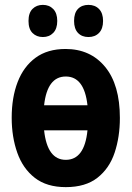

<svg xmlns="http://www.w3.org/2000/svg" viewBox="-20 -758 540 788"><path d="M250 10Q172 10 123 -28Q74 -66 51 -131Q28 -196 28 -275Q28 -358 52.5 -421.5Q77 -485 126 -521Q175 -557 249 -557Q351 -557 411.5 -483.5Q472 -410 472 -274Q472 -196 450.5 -131.5Q429 -67 380 -28.5Q331 10 250 10ZM250 -444Q174 -444 161 -326H339Q326 -444 250 -444ZM250 -102Q327 -102 339 -223H161Q174 -102 250 -102ZM343 -606Q316 -606 300 -623Q284 -640 284 -672Q284 -705 300 -721.5Q316 -738 343 -738Q370 -738 386.5 -721Q403 -704 403 -672Q403 -640 386.5 -623Q370 -606 343 -606ZM156 -606Q130 -606 113.5 -622.5Q97 -639 97 -672Q97 -705 113.5 -721.5Q130 -738 156 -738Q182 -738 198.5 -721Q215 -704 215 -672Q215 -640 198.5 -623Q182 -606 156 -606Z"/></svg>

Font: Noto Sans Mono ExtraCondensed
Style: Bold
Weight: 700
Width: 2
Designer: Monotype Design Team
Foundry: Monotype Imaging Inc.
Version: Version 2.014